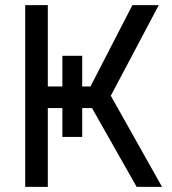

<svg xmlns="http://www.w3.org/2000/svg" viewBox="-20 -727 668 747"><path d="M299.8 -509.8V-390.6H332L495.1 -707H597.7L411.1 -354.5L610.4 0H511.7L337.9 -306.6H299.8V-194.3H222.7V-306.6H166V0H78.1V-707H166V-390.6H222.7V-509.8Z"/></svg>

Font: Pretendard
Style: Regular
Weight: 400
Designer: Base glyphs from Inter by Rasmus Andersson; Hangeul glyphs from Noto Sans CJK(Source Han Sans) by Jang Soo-young and Kan
Foundry: Kil Hyung-jin
Version: Version 1.309